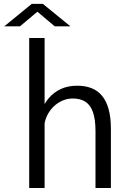

<svg xmlns="http://www.w3.org/2000/svg" viewBox="-20 -940 690 960"><path d="M126 0V-750H203V0ZM457.5 0V-284Q457.5 -342 445.2 -378Q433 -414 407.8 -430.8Q382.5 -447.5 343.5 -447.5Q316 -447.5 290.8 -436.2Q265.5 -425 245.8 -405Q226 -385 214 -358.8Q202 -332.5 200.5 -302L174 -308Q174 -347 186.5 -383.2Q199 -419.5 223.2 -448.5Q247.5 -477.5 283.2 -494.5Q319 -511.5 366 -511.5Q405.5 -511.5 436.8 -499.5Q468 -487.5 489.8 -461.5Q511.5 -435.5 523 -394.5Q534.5 -353.5 534.5 -295.5V0ZM1.5 -808.5 138.5 -920.5H194.5L332 -808.5H253.5L167 -881.5L80 -808.5Z"/></svg>

Font: Trispace Thin Light
Style: Regular
Weight: 300
Version: Version 1.210